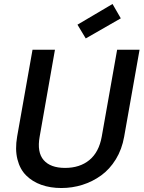

<svg xmlns="http://www.w3.org/2000/svg" viewBox="-20 -947 730 974"><path d="M66.9 -253.9 145 -694.8H258.8L181.2 -253.9Q167 -174.8 201.4 -135Q235.8 -95.2 310.1 -95.2Q384.8 -95.2 433.3 -135Q481.9 -174.8 496.1 -253.9L574.2 -694.8H688L609.9 -253.9Q598.6 -189.5 567.6 -138.9Q536.6 -88.4 492.9 -56.9Q449.2 -25.4 397.9 -9.3Q346.7 6.8 291 6.8Q235.4 6.8 189.9 -9.3Q144.5 -25.4 112.8 -56.9Q81.1 -88.4 68.4 -138.9Q55.7 -189.5 66.9 -253.9ZM550.8 -926.8 592.8 -854 415 -752 373 -821.8Z"/></svg>

Font: SVN-Poppins Medium
Style: Italic
Weight: 500
Italic angle: -10°
Designer: Ninad Kale (Devanagari), Jonny Pinhorn (Latin)
Foundry: Indian Type Foundry
Version: Version 3.002 2017